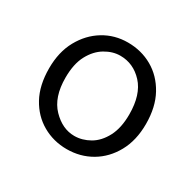

<svg xmlns="http://www.w3.org/2000/svg" viewBox="-88 -797 538 529"><g transform="rotate(30 181.0 -532.5)"><path d="M180 -702Q138 -702 103.5 -681Q69 -660 48 -622Q27 -584 27 -532Q27 -478 47.5 -440.5Q68 -403 103 -383Q138 -363 180 -363Q223 -363 258 -383.5Q293 -404 314 -442Q335 -480 335 -532Q335 -586 314 -624Q293 -662 258 -682Q223 -702 180 -702ZM180 -660Q222 -660 252 -627.5Q282 -595 282 -532Q282 -489 267 -460.5Q252 -432 228.5 -418.5Q205 -405 180 -405Q142 -405 110.5 -437.5Q79 -470 79 -532Q79 -576 94 -604Q109 -632 132.5 -646Q156 -660 180 -660Z"/></g></svg>

Font: Catamaran ExtraLight
Style: Regular
Weight: 250
Designer: Pria Ravichandran
Version: Version 2.000